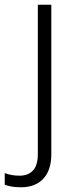

<svg xmlns="http://www.w3.org/2000/svg" viewBox="-72 -552 325 812"><path d="M17 240Q-6 240 -23 237Q-40 234 -52 229V180Q-24 191 11 191Q47 191 67.5 169Q88 147 88 99V-532H145V100Q145 168 111 204Q77 240 17 240Z"/></svg>

Font: Noto Traditional Nushu Light
Style: Regular
Weight: 300
Designer: LIU Zhao
Foundry: LiuZhao Studio
Version: Version 2.003; ttfautohint (v1.8.4.7-5d5b)